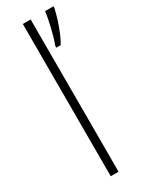

<svg xmlns="http://www.w3.org/2000/svg" viewBox="-202 -795 638 830"><g transform="rotate(-30 117.5 -380.0)"><path d="M121 0V-760H82V0ZM235 -752V-760H193C189 -722 168 -635 156 -608V-599H178C203 -640 225 -708 235 -752Z"/></g></svg>

Font: Noto Sans Gurmukhi UI SemiCondensed ExtraLight
Style: Regular
Weight: 200
Width: 4
Designer: Jelle Bosma - Monotype Design Team
Foundry: Monotype Imaging Inc.
Version: Version 2.004